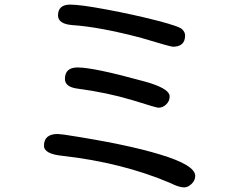

<svg xmlns="http://www.w3.org/2000/svg" viewBox="-20 -770 1040 834"><path d="M772 -642Q784 -630 784 -616Q784 -567 731 -567Q721 -567 595 -605Q414 -653 294 -661Q232 -666 232 -703Q232 -750 285 -750Q329 -750 444 -728.5Q559 -707 660.5 -681Q762 -655 772 -642ZM231 -188 260 -185Q528 -144 675 -99Q828 -53 828 -6Q828 14 812 29Q796 44 780 44Q757 44 720 25Q510 -64 252 -93Q171 -101 171 -137Q171 -188 231 -188ZM317 -477Q386 -477 597 -419Q717 -388 717 -351Q717 -331 702 -316.5Q687 -302 668 -302Q660 -302 555 -335Q445 -368 317 -385Q262 -392 262 -427Q262 -477 317 -477Z"/></svg>

Font: 寒蝉全圆体
Style: Regular
Weight: 400
Designer: Warren2060
      Designed by Motoya company      

      [Varela Round]
      Joe Prince(Latin component); Avraham Cornf
Foundry: ChillType
Version: Version 3.200